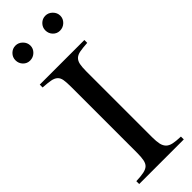

<svg xmlns="http://www.w3.org/2000/svg" viewBox="-289 -889 904 904"><g transform="rotate(-45 163.0 -436.5)"><path d="M312 -823Q312 -803 297 -788.5Q282 -774 261 -774Q241 -774 227 -788.5Q213 -803 213 -824Q213 -844 227.5 -858.5Q242 -873 262 -873Q282 -873 297 -858Q312 -843 312 -823ZM113 -823Q113 -803 98 -788.5Q83 -774 62 -774Q42 -774 28 -788.5Q14 -803 14 -824Q14 -844 28.5 -858.5Q43 -873 63 -873Q83 -873 98 -858Q113 -843 113 -823ZM14 0V-19Q45 -20 64.5 -24Q84 -28 94 -37.5Q104 -47 107.5 -65Q111 -83 111 -112V-551Q111 -581 108 -598Q105 -615 94.5 -624.5Q84 -634 65 -637.5Q46 -641 14 -643V-662H311V-643Q279 -641 260 -637.5Q241 -634 230.5 -624Q220 -614 216.5 -596.5Q213 -579 213 -551V-112Q213 -84 217 -66.5Q221 -49 231.5 -38.5Q242 -28 261 -24Q280 -20 311 -19V0Z"/></g></svg>

Font: STIXGeneralUnicodeRegular
Style: Regular
Weight: 400
Designer: MicroPress Inc., with final additions and corrections provided by Coen Hoffman, Elsevier (retired)
Version: Version 1.1.0